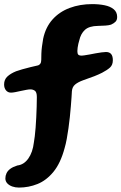

<svg xmlns="http://www.w3.org/2000/svg" viewBox="-26 -660 577 912"><path d="M64 231Q47 231 32.2 225.8Q17.5 220.5 8.5 210.8Q-0.5 201 -0.5 187.5Q-0.5 174.5 5 162.8Q10.5 151 23 141.8Q35.5 132.5 56.5 126Q87.5 122.5 108.5 93Q129.5 63.5 135 16Q137 5.5 139.2 -12.8Q141.5 -31 143.2 -54Q145 -77 146.2 -102.2Q147.5 -127.5 148.2 -152.5Q149 -177.5 149 -199Q149 -222 139.8 -228.8Q130.5 -235.5 118.5 -235.5Q111 -235.5 98.8 -233.2Q86.5 -231 73 -228Q59.5 -225 47 -222.5Q34.5 -220 26 -220Q11.5 -220 2.5 -230.8Q-6.5 -241.5 -6.5 -259Q-6.5 -282 9 -296.5Q24.5 -311 50.5 -321.5Q61 -325.5 79.8 -330.8Q98.5 -336 119.2 -341.2Q140 -346.5 155 -349.5Q160.5 -351 165.2 -357.2Q170 -363.5 170 -376Q170 -389.5 170.5 -405Q171 -420.5 173.2 -438.2Q175.5 -456 179 -476Q190.5 -530.5 223.2 -567.2Q256 -604 304.8 -622.2Q353.5 -640.5 412 -640.5Q444 -640.5 471 -635Q498 -629.5 514.2 -616Q530.5 -602.5 530.5 -579.5Q530.5 -565 522.8 -557Q515 -549 501.5 -543Q491 -539.5 474.8 -538.5Q458.5 -537.5 439.5 -537Q397.5 -536.5 377.5 -518.2Q357.5 -500 350.5 -468Q348.5 -461.5 346.2 -452.2Q344 -443 342.8 -433.8Q341.5 -424.5 341.5 -417.5Q341.5 -406 345.2 -401.2Q349 -396.5 357.5 -396Q363 -395.5 374 -397Q385 -398.5 399.5 -401.2Q414 -404 428.8 -406.8Q443.5 -409.5 456.5 -411.2Q469.5 -413 477.5 -413Q494 -413 502 -403.2Q510 -393.5 510 -374Q510 -351.5 496.5 -339.2Q483 -327 459 -314.5Q443.5 -306.5 422 -298Q400.5 -289.5 369.5 -279Q344.5 -270 330.8 -258.5Q317 -247 315.5 -226.5Q315 -216.5 313.8 -197.8Q312.5 -179 310.5 -155Q308.5 -131 305.8 -104.2Q303 -77.5 299.2 -50.8Q295.5 -24 291 0.2Q286.5 24.5 281 43Q262 114.5 228.2 155.8Q194.5 197 152.2 214Q110 231 64 231Z"/></svg>

Font: Gluten Thin SemiBold
Style: Regular
Weight: 600
Version: Version 1.300